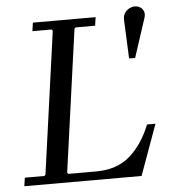

<svg xmlns="http://www.w3.org/2000/svg" viewBox="-51 -746 700 793"><g transform="rotate(-5 299.0 -350.0)"><path d="M545 -210H580L504 0H18L23 -35H104L109 -40L191 -630L186 -635H107L112 -670H372L367 -635H286L281 -630L199 -40L204 -35H319Q406 -35 460 -83Q514 -131 545 -210ZM537 -700Q549 -700 559 -694Q569 -688 573.5 -676Q578 -664 572 -647L520 -488H495L488 -647Q487 -664 494.5 -676Q502 -688 514 -694Q526 -700 537 -700Z"/></g></svg>

Font: Brygada 1918
Style: Italic
Weight: 400
Italic angle: -8°
Designer: Mateusz Machalski | Borys Kosmynka | Przemek Hoffer
Foundry: NIEPODLEGLA 2018
Version: Version 3.006